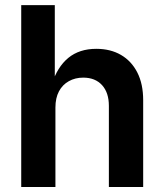

<svg xmlns="http://www.w3.org/2000/svg" viewBox="-20 -748 658 768"><path d="M201.7 -317.9V0H64.9V-727.5H199.2V-410.2H187Q209 -480 253.2 -516.4Q297.4 -552.7 365.2 -552.7Q421.9 -552.7 463.9 -528.3Q505.9 -503.9 529.3 -458Q552.7 -412.1 552.7 -347.2V0H415.5V-324.7Q415.5 -377.4 388.2 -407.5Q360.8 -437.5 313 -437.5Q280.8 -437.5 255.4 -423.3Q230 -409.2 215.8 -382.6Q201.7 -356 201.7 -317.9Z"/></svg>

Font: Inter
Style: 650
Weight: 650
Designer: Rasmus Andersson
Foundry: rsms
Version: Version 4.001;git-66647c0bb